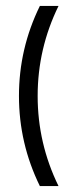

<svg xmlns="http://www.w3.org/2000/svg" viewBox="-20 -627 255 647"><path d="M114.3 -606.9H177.2Q106.9 -463.4 106.9 -303.7Q106.9 -143.6 177.2 0H114.3Q43.9 -143.6 43.9 -303.7Q43.9 -463.4 114.3 -606.9Z"/></svg>

Font: Estedad
Style: regular
Weight: 400
Version: Version 0.7(Beta10)